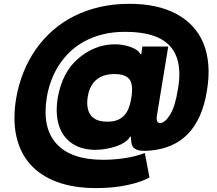

<svg xmlns="http://www.w3.org/2000/svg" viewBox="-20 -760 1134 1002"><path d="M63.9 -244.3Q76.3 -317.1 102.3 -382.1Q128.2 -447.1 166.7 -502.1Q205.3 -557.2 255.7 -601.4Q306.1 -645.6 367.5 -676.3Q429 -707 501.1 -723.5Q573.2 -740.1 654.8 -740.1Q802.6 -740.1 900.9 -687.1Q950.3 -660.5 986 -621.8Q1021.7 -583.1 1042.1 -532.7Q1062.5 -482.2 1067.3 -420.5Q1072.1 -358.7 1059.7 -285.5Q1047.9 -210.9 1022.7 -155Q997.5 -99.1 960.2 -60.7Q922.9 -22.4 873.9 -1.1Q824.9 20.2 765.6 25.6Q756.7 26.3 748.9 26.8Q741.1 27.3 734 27.3Q725.1 27.3 714.8 26.3Q704.5 25.2 695.3 21.7Q686.1 18.1 678.6 11.9Q671.2 5.7 668.3 -5Q665.8 -13.5 664.8 -22.5Q663.7 -31.6 663.4 -41.5V-46.9H659.1Q652.3 -34.4 639.9 -24.5Q627.5 -14.6 611.5 -6.7Q595.5 1.1 577.6 6.4Q559.7 11.7 541.7 15.3Q523.8 18.8 507.5 20.4Q491.1 22 478.7 22Q473.7 22 468.8 21.8Q463.8 21.7 458.8 21.3Q432.9 19.9 407.7 12.6Q382.5 5.3 360.3 -8.7Q338.1 -22.7 320.1 -44.2Q302.2 -65.7 291 -95.2Q279.8 -124.6 276.8 -162.8Q273.8 -201 281.2 -248.6Q287.3 -284.1 297.4 -314.3Q307.5 -344.5 320.8 -369.5Q334.2 -394.5 350.3 -415Q366.5 -435.4 384.6 -451.3Q425.4 -487.9 475 -508.3Q524.5 -528.8 580.6 -528.8Q589.5 -528.8 598.2 -528.2Q606.9 -527.7 615.1 -526.3Q634.9 -523.1 651.6 -517.9Q668.3 -512.8 680.9 -506.4Q693.5 -500 701.5 -492.5Q709.5 -485.1 711.6 -477.3H717.3L723 -517H858L798.3 -153.4Q797.2 -142.8 798.1 -135.8Q799 -128.9 801.3 -125Q803.6 -121.1 807.4 -119.5Q811.1 -117.9 815.3 -117.9Q840.9 -117.9 867.9 -161.9Q894.9 -205.6 909.1 -298.3Q917.6 -348.4 915.7 -387.6Q913.7 -426.8 903.4 -457Q893.1 -487.2 875.9 -509.1Q858.7 -530.9 836.6 -546Q814.6 -561.1 789.1 -570.5Q763.5 -579.9 736.5 -585Q709.5 -590.2 682.5 -592Q655.5 -593.8 630.7 -593.8Q569.6 -593.8 517.8 -581Q465.9 -568.2 423.1 -545.5Q380.3 -522.7 346.8 -490.9Q313.2 -459.2 288.5 -421.3Q263.8 -383.5 247.9 -340.7Q231.9 -297.9 224.4 -252.8Q198.2 -93.8 274.9 -9.6Q350.9 73.9 518.5 73.9Q544 73.9 572.3 71.9Q600.5 70 628.9 65.7Q657.3 61.4 684.7 54.7Q712 47.9 735.8 38.4L759.9 166.2Q721.6 188.9 647 205.3Q573.2 221.6 481.5 221.6Q365.1 221.6 278.6 189.8Q192.1 158 138.5 98.2Q84.9 38.4 65.5 -48.1Q46.2 -134.6 63.9 -244.3ZM438.9 -191.1Q442.1 -176.5 449.6 -164.2Q457 -152 469.3 -143.3Q481.5 -134.6 498.9 -129.8Q516.3 -125 539.8 -125Q572.1 -125 594.3 -134.2Q616.5 -143.5 631 -160.5Q645.6 -177.6 653.8 -201.3Q661.9 -225.1 666.2 -254.3Q668.7 -270.6 669 -285.2Q669.4 -299.7 668 -312.9Q666.5 -326.3 661 -337.5Q655.5 -348.7 644.9 -356.7Q634.2 -364.7 617.9 -369.1Q601.6 -373.6 578.1 -373.6Q518.8 -373.6 483 -343.8Q447.1 -313.9 437.5 -252.8Q432.2 -218.4 438.9 -191.1Z"/></svg>

Font: Inter P Black
Style: Italic
Weight: 900
Italic angle: -9.40001°
Designer: Rasmus Andersson
Foundry: rsms
Version: Version 3.018;git-588b23468